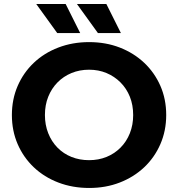

<svg xmlns="http://www.w3.org/2000/svg" viewBox="-20 -921 884 953"><path d="M423 12Q340 12 269.5 -15Q199 -42 147.5 -91Q96 -140 67.5 -206Q39 -272 39 -350Q39 -428 67.5 -494Q96 -560 147.5 -609Q199 -658 269.5 -685Q340 -712 422 -712Q505 -712 574.5 -685Q644 -658 695.5 -609.5Q747 -561 776 -495Q805 -429 805 -350Q805 -272 776 -205.5Q747 -139 695.5 -90.5Q644 -42 574.5 -15Q505 12 423 12ZM422 -126Q469 -126 508.5 -142Q548 -158 578 -188Q608 -218 624.5 -259.5Q641 -301 641 -350Q641 -400 624.5 -441Q608 -482 578 -512Q548 -542 508.5 -558.5Q469 -575 422 -575Q375 -575 335 -558.5Q295 -542 265.5 -512Q236 -482 219.5 -441Q203 -400 203 -350Q203 -301 219.5 -259.5Q236 -218 265.5 -188Q295 -158 335 -142Q375 -126 422 -126ZM466 -757 362 -901H508L580 -757ZM264 -757 160 -901H306L378 -757Z"/></svg>

Font: Montserrat Z
Style: Bold
Weight: 700
Designer: Julieta Ulanovsky
Foundry: Julieta Ulanovsky
Version: Version 8.000